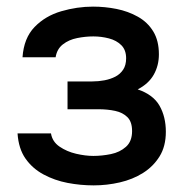

<svg xmlns="http://www.w3.org/2000/svg" viewBox="-20 -554 560 580"><path d="M263 6Q223 6 184 -1.5Q145 -9 111.5 -27Q78 -45 57 -75Q36 -105 33 -151H134Q138 -126 160 -111Q182 -96 210 -89.5Q238 -83 262 -83Q288 -83 315 -88.5Q342 -94 360.5 -110.5Q379 -127 379 -158Q379 -186 365 -200Q351 -214 328 -219Q305 -224 277 -224H184V-308H259Q278 -308 296 -311.5Q314 -315 328.5 -322.5Q343 -330 352 -343.5Q361 -357 361 -378Q361 -403 346.5 -417.5Q332 -432 309 -438Q286 -444 262 -444Q238 -444 213 -439Q188 -434 170 -420Q152 -406 148 -381H48Q52 -439 84.5 -472.5Q117 -506 165 -520Q213 -534 261 -534Q297 -534 332 -527Q367 -520 396.5 -503.5Q426 -487 443 -459Q460 -431 460 -390Q460 -356 444.5 -328.5Q429 -301 396 -284Q443 -268 462 -234.5Q481 -201 481 -156Q481 -112 462 -81.5Q443 -51 412 -31.5Q381 -12 342 -3Q303 6 263 6Z"/></svg>

Font: Onest Medium
Style: Regular
Weight: 500
Designer: Dmitri Voloshin, Andrey Kudryavtsev
Foundry: Dmitri Voloshin, Andrey Kudryavtsev
Version: Version 1.000;gftools[0.9.33]